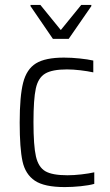

<svg xmlns="http://www.w3.org/2000/svg" viewBox="-20 -752 446 780"><path d="M60 -254Q60 -361 74 -416Q88 -471 126 -494.5Q164 -518 240 -518Q270 -518 303.5 -514.5Q337 -511 359 -506V-458Q336 -463 306.5 -466.5Q277 -470 252 -470Q192 -470 163.5 -453Q135 -436 125.5 -392.5Q116 -349 116 -256Q116 -160 126 -116.5Q136 -73 164 -56.5Q192 -40 254 -40Q280 -40 310.5 -43.5Q341 -47 363 -52V-5Q342 1 308 4.5Q274 8 243 8Q160 8 121.5 -18Q83 -44 71.5 -96.5Q60 -149 60 -254ZM104 -727V-732H144L227 -630L310 -732H351V-727L259 -594H195Z"/></svg>

Font: Saira SemiCondensed Light
Style: Regular
Weight: 300
Width: 4
Designer: Hector Gatti with collaboration of the Omnibus-Type team
Foundry: Omnibus-Type
Version: Version 0.072; ttfautohint (v1.8)